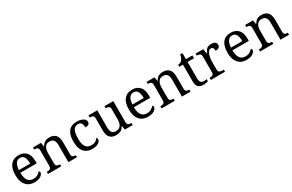

<svg xmlns="http://www.w3.org/2000/svg" viewBox="173 -2014 5144 3379"><g transform="rotate(-30 2745.0 -324.5)"><path d="M287 10Q178 10 116.5 -62Q55 -134 55 -264Q55 -404 113 -475Q171 -546 277 -546Q374 -546 429.5 -486Q485 -426 485 -307V-261H152Q154 -152 191.5 -102.5Q229 -53 301 -53Q353 -53 389.5 -74.5Q426 -96 444 -123Q451 -120 457 -111Q463 -102 463 -89Q463 -69 444 -46Q425 -23 386 -6.5Q347 10 287 10ZM384 -315Q384 -395 359.5 -443.5Q335 -492 275 -492Q220 -492 189.5 -446.5Q159 -401 154 -315Z M563 0V-42H571Q605 -42 629 -54.5Q653 -67 653 -114V-426Q653 -470 629.5 -482Q606 -494 573 -494H568V-536H730L743 -455H748Q769 -493 792.5 -512.5Q816 -532 844 -539Q872 -546 904 -546Q983 -546 1027.5 -499.5Q1072 -453 1072 -350V-114Q1072 -67 1092.5 -54.5Q1113 -42 1147 -42H1152V0H978V-345Q978 -410 953.5 -446Q929 -482 868 -482Q823 -482 796.5 -459.5Q770 -437 758.5 -400Q747 -363 747 -320V-109Q747 -65 770.5 -53.5Q794 -42 827 -42H832V0Z M1463 10Q1397 10 1345.5 -18Q1294 -46 1264.5 -106.5Q1235 -167 1235 -265Q1235 -372 1264.5 -433.5Q1294 -495 1344.5 -520.5Q1395 -546 1458 -546Q1500 -546 1540 -535Q1580 -524 1606 -501.5Q1632 -479 1632 -444Q1632 -421 1622 -407Q1612 -393 1592.5 -387Q1573 -381 1543 -381Q1543 -413 1535.5 -439Q1528 -465 1510 -480.5Q1492 -496 1458 -496Q1420 -496 1391.5 -476Q1363 -456 1347.5 -406Q1332 -356 1332 -266Q1332 -160 1367.5 -107.5Q1403 -55 1483 -55Q1530 -55 1564.5 -74.5Q1599 -94 1616 -125Q1624 -119 1628.5 -109.5Q1633 -100 1633 -86Q1633 -63 1614 -41Q1595 -19 1557.5 -4.5Q1520 10 1463 10Z M1945 10Q1866 10 1823 -36.5Q1780 -83 1780 -186V-426Q1780 -470 1755.5 -482Q1731 -494 1698 -494H1695V-536H1874V-191Q1874 -126 1896 -90Q1918 -54 1979 -54Q2045 -54 2075 -98.5Q2105 -143 2105 -216V-422Q2105 -469 2081 -481.5Q2057 -494 2023 -494H2020V-536H2199V-109Q2199 -65 2223.5 -53.5Q2248 -42 2281 -42H2284V0H2125L2112 -81H2107Q2076 -25 2035 -7.5Q1994 10 1945 10Z M2594 10Q2485 10 2423.5 -62Q2362 -134 2362 -264Q2362 -404 2420 -475Q2478 -546 2584 -546Q2681 -546 2736.5 -486Q2792 -426 2792 -307V-261H2459Q2461 -152 2498.5 -102.5Q2536 -53 2608 -53Q2660 -53 2696.5 -74.5Q2733 -96 2751 -123Q2758 -120 2764 -111Q2770 -102 2770 -89Q2770 -69 2751 -46Q2732 -23 2693 -6.5Q2654 10 2594 10ZM2691 -315Q2691 -395 2666.5 -443.5Q2642 -492 2582 -492Q2527 -492 2496.5 -446.5Q2466 -401 2461 -315Z M2870 0V-42H2878Q2912 -42 2936 -54.5Q2960 -67 2960 -114V-426Q2960 -470 2936.5 -482Q2913 -494 2880 -494H2875V-536H3037L3050 -455H3055Q3076 -493 3099.5 -512.5Q3123 -532 3151 -539Q3179 -546 3211 -546Q3290 -546 3334.5 -499.5Q3379 -453 3379 -350V-114Q3379 -67 3399.5 -54.5Q3420 -42 3454 -42H3459V0H3285V-345Q3285 -410 3260.5 -446Q3236 -482 3175 -482Q3130 -482 3103.5 -459.5Q3077 -437 3065.5 -400Q3054 -363 3054 -320V-109Q3054 -65 3077.5 -53.5Q3101 -42 3134 -42H3139V0Z M3727 10Q3651 10 3616.5 -24.5Q3582 -59 3582 -145V-479H3506V-519Q3524 -519 3546 -526.5Q3568 -534 3584 -551Q3601 -569 3612 -595Q3623 -621 3630 -659H3676V-536H3807V-479H3676V-142Q3676 -91 3697 -67Q3718 -43 3752 -43Q3770 -43 3785 -45Q3800 -47 3816 -50V-6Q3803 0 3777 5Q3751 10 3727 10Z M3872 0V-42H3875Q3909 -42 3933 -54.5Q3957 -67 3957 -114V-426Q3957 -470 3932.5 -482Q3908 -494 3875 -494H3872V-536H4026L4045 -437H4050Q4063 -467 4078 -492Q4093 -517 4118 -531.5Q4143 -546 4187 -546Q4242 -546 4268.5 -527Q4295 -508 4295 -473Q4295 -442 4273.5 -422Q4252 -402 4202 -402Q4202 -443 4190 -461.5Q4178 -480 4149 -480Q4121 -480 4102 -458Q4083 -436 4072 -402Q4061 -368 4056 -331.5Q4051 -295 4051 -266V-109Q4051 -65 4075.5 -53.5Q4100 -42 4133 -42H4161V0Z M4597 10Q4488 10 4426.5 -62Q4365 -134 4365 -264Q4365 -404 4423 -475Q4481 -546 4587 -546Q4684 -546 4739.5 -486Q4795 -426 4795 -307V-261H4462Q4464 -152 4501.5 -102.5Q4539 -53 4611 -53Q4663 -53 4699.5 -74.5Q4736 -96 4754 -123Q4761 -120 4767 -111Q4773 -102 4773 -89Q4773 -69 4754 -46Q4735 -23 4696 -6.5Q4657 10 4597 10ZM4694 -315Q4694 -395 4669.5 -443.5Q4645 -492 4585 -492Q4530 -492 4499.5 -446.5Q4469 -401 4464 -315Z M4873 0V-42H4881Q4915 -42 4939 -54.5Q4963 -67 4963 -114V-426Q4963 -470 4939.5 -482Q4916 -494 4883 -494H4878V-536H5040L5053 -455H5058Q5079 -493 5102.5 -512.5Q5126 -532 5154 -539Q5182 -546 5214 -546Q5293 -546 5337.5 -499.5Q5382 -453 5382 -350V-114Q5382 -67 5402.5 -54.5Q5423 -42 5457 -42H5462V0H5288V-345Q5288 -410 5263.5 -446Q5239 -482 5178 -482Q5133 -482 5106.5 -459.5Q5080 -437 5068.5 -400Q5057 -363 5057 -320V-109Q5057 -65 5080.5 -53.5Q5104 -42 5137 -42H5142V0Z"/></g></svg>

Font: Noto Serif Khojki
Style: Regular
Weight: 400
Designer: Juan Bruce
Version: Version 2.002